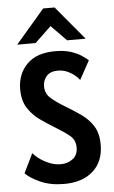

<svg xmlns="http://www.w3.org/2000/svg" viewBox="-62 -986 619 1039"><g transform="rotate(-5 247.0 -467.0)"><path d="M244 11Q170.5 11 115.5 -13.5Q60.5 -38 35 -65L86 -170Q96.5 -156.5 119.2 -139.5Q142 -122.5 172.2 -109.8Q202.5 -97 235 -97Q272.5 -97 300.2 -118Q328 -139 328 -180Q328 -220.5 299.2 -244.2Q270.5 -268 221 -298Q180.5 -322.5 141.5 -350.2Q102.5 -378 76.8 -418.2Q51 -458.5 51 -520Q51 -602.5 103.8 -655.8Q156.5 -709 257 -709Q308 -709 343.8 -697Q379.5 -685 401.8 -669.5Q424 -654 435 -644L379 -542Q372 -552 355.5 -566.5Q339 -581 315 -592Q291 -603 262 -603Q221.5 -603 201.2 -579.8Q181 -556.5 181 -525Q181 -484.5 210.8 -459Q240.5 -433.5 283 -408Q330 -380 370 -351.8Q410 -323.5 434.5 -284.2Q459 -245 459 -184Q459 -92.5 401.5 -40.8Q344 11 244 11ZM56 -762 213 -945H275L428 -762H327L244.5 -846.5L156 -762Z"/></g></svg>

Font: Alatsi
Style: Regular
Weight: 400
Designer: Spyros Zevelakis, Eben Sorkin
Foundry: www.sorkintype.com
Version: Version 1.008; ttfautohint (v1.8.4.7-5d5b)